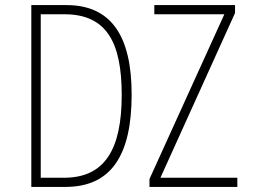

<svg xmlns="http://www.w3.org/2000/svg" viewBox="-20 -734 1040 754"><path d="M103 0H237C416 0 497 -123 497 -363C497 -595 415 -714 241 -714H103ZM567 0H912V-36H610L903 -683V-714H586V-678H861L567 -31ZM232 -36H140V-678H233C399 -678 458 -567 458 -361C458 -147 391 -36 232 -36Z"/></svg>

Font: Noto Sans Mono ExtraCondensed ExtraLight
Style: Regular
Weight: 200
Width: 2
Designer: Monotype Design Team
Foundry: Monotype Imaging Inc.
Version: Version 2.014